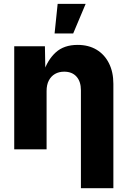

<svg xmlns="http://www.w3.org/2000/svg" viewBox="-20 -784 670 1008"><path d="M224.6 -306.2V0H54.7V-541H215.8L218.3 -402.8H208Q229 -468.8 272.2 -508.5Q315.4 -548.3 387.7 -548.3Q444.8 -548.3 486.8 -523.2Q528.8 -498 552 -451.9Q575.2 -405.8 575.2 -343.8V204.1H404.8V-310.1Q404.8 -356 381.6 -381.8Q358.4 -407.7 316.9 -407.7Q289.6 -407.7 268.8 -395.8Q248 -383.8 236.3 -361.3Q224.6 -338.9 224.6 -306.2ZM266.6 -608.4 282.7 -763.7H429.7L364.3 -608.4Z"/></svg>

Font: Inter 17pt ExtraBold
Style: Regular
Weight: 800
Version: Version 4.001;git-66647c0bb